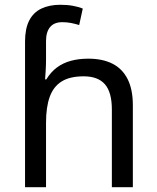

<svg xmlns="http://www.w3.org/2000/svg" viewBox="-20 -785 657 805"><path d="M85 -611Q85 -665 102.5 -699Q120 -733 153.5 -749Q187 -765 233 -765Q262 -765 286.5 -760.5Q311 -756 327 -749L312 -680Q296 -685 278.5 -688.5Q261 -692 241 -692Q207 -692 190 -671.5Q173 -651 173 -613V-535Q173 -513 171.5 -488Q170 -463 169 -452H174Q193 -483 218.5 -502Q244 -521 277 -530Q310 -539 350 -539Q410 -539 451.5 -518Q493 -497 515 -453.5Q537 -410 537 -343V0H449V-326Q449 -398 420 -431.5Q391 -465 331 -465Q273 -465 238.5 -443.5Q204 -422 188.5 -379Q173 -336 173 -271V0H85Z"/></svg>

Font: lmalayalam85
Style: Book
Weight: 400
Designer: Jelle Bosma - Monotype Design Team
Foundry: Monotype Imaging Inc.
Version: Version 2.003